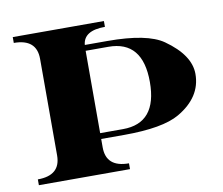

<svg xmlns="http://www.w3.org/2000/svg" viewBox="-70 -694 903 778"><g transform="rotate(-10 381.0 -304.5)"><path d="M29.3 -609.4H404.3V-585.4Q316.4 -585.4 311.3 -527.3H404.3Q567.9 -527.3 633.5 -481.2Q732.4 -411.6 732.4 -334Q732.4 -238.5 633.5 -180.9Q564.5 -140.6 404.3 -140.6H310.5V-106Q310.5 -23.9 404.3 -23.9V0H29.3V-23.9Q123 -23.9 123 -106V-503.4Q123 -585.4 29.3 -585.4ZM310.5 -503.4V-164.6H404.3Q544.9 -164.6 544.9 -334Q544.9 -503.4 404.3 -503.4Z"/></g></svg>

Font: itsadzoke
Style: Regular
Weight: 700
Width: 7
Version: Version 0.45